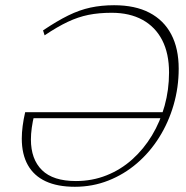

<svg xmlns="http://www.w3.org/2000/svg" viewBox="-20 -706 713 736"><path d="M76.5 -276H609L601.5 -253H85L111.5 -266Q105 -240 101.8 -216.2Q98.5 -192.5 98.5 -171.5Q98.5 -95.5 141 -53.8Q183.5 -12 271 -12Q333.5 -12 388.2 -33.8Q443 -55.5 487 -95Q531 -134.5 562.5 -186.8Q594 -239 611 -300.5Q628 -362 628 -428Q628 -501 601.8 -552Q575.5 -603 526.2 -630Q477 -657 408 -657Q359 -657 319.2 -649Q279.5 -641 239.8 -622.2Q200 -603.5 151 -570.5L145 -589.5Q198.5 -625.5 241.8 -646.8Q285 -668 327 -677Q369 -686 417.5 -686Q498 -686 553 -657.2Q608 -628.5 636.5 -574.2Q665 -520 665 -442.5Q665 -371 645.5 -303.8Q626 -236.5 590.2 -179.5Q554.5 -122.5 505 -80Q455.5 -37.5 395.2 -13.8Q335 10 267 10Q200.5 10 155.2 -11Q110 -32 86.8 -73.2Q63.5 -114.5 63.5 -175Q63.5 -197.5 66.8 -222.8Q70 -248 76.5 -276Z"/></svg>

Font: Newsreader 16pt 16pt ExtraLight
Style: Italic
Weight: 250
Italic angle: -17°
Version: Version 1.003